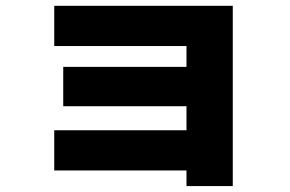

<svg xmlns="http://www.w3.org/2000/svg" viewBox="-20 -588 978 648"><path d="M609.4 -12.7H163.1V-148.4H609.4V-229.5H193.4V-362.3H609.4V-432.6H163.1V-568.4H765.6V40H609.4Z"/></svg>

Font: Pretendard JP Black
Style: Regular
Weight: 900
Designer: Base glyphs from Inter by Rasmus Andersson; Hangeul glyphs from Noto Sans CJK(Source Han Sans) by Jang Soo-young and Kan
Foundry: Kil Hyung-jin
Version: Version 1.309